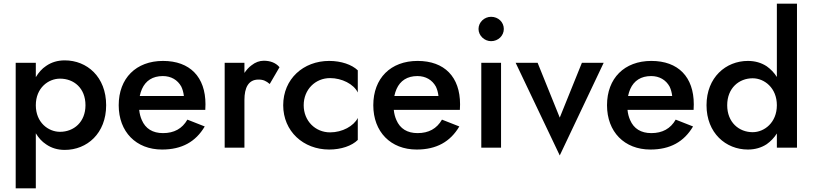

<svg xmlns="http://www.w3.org/2000/svg" viewBox="-20 -800 4402 1040"><path d="M174 220V-78C189 -53 207 -33 230 -18C259 2 292 12 331 12C451 12 555 -77 555 -230C555 -384 451 -473 331 -473C292 -473 259 -463 230 -443C207 -428 189 -407 174 -382V-460H65V220ZM443 -230C443 -139 380 -86 305 -86C242 -86 174 -136 174 -230C174 -324 242 -374 305 -374C380 -374 443 -323 443 -230Z M858 10C965 10 1040 -32 1089 -115L995 -152C967 -103 923 -79 863 -79C807 -79 768 -103 748 -150C741 -166 736 -184 734 -205H1092C1092 -210 1093 -224 1093 -235C1093 -383 1009 -470 863 -470C717 -470 623 -376 623 -230C623 -86 717 10 858 10ZM737 -280C740 -294 744 -307 749 -318C769 -363 807 -388 862 -388C907 -388 942 -367 962 -331C969 -316 974 -299 976 -280Z M1304 -460H1197V0H1304V-259C1304 -324 1325 -369 1380 -369C1407 -369 1422 -361 1441 -345L1494 -436C1473 -461 1442 -471 1409 -471C1386 -471 1363 -463 1342 -446C1327 -435 1315 -421 1304 -405Z M1625 -230C1625 -315 1688 -377 1768 -377C1831 -377 1896 -345 1918 -299V-419C1886 -450 1828 -470 1763 -470C1623 -470 1514 -372 1514 -230C1514 -89 1623 10 1763 10C1828 10 1886 -10 1918 -42V-161C1896 -117 1834 -83 1768 -83C1688 -83 1625 -145 1625 -230Z M2237 10C2344 10 2419 -32 2468 -115L2374 -152C2346 -103 2302 -79 2242 -79C2186 -79 2147 -103 2127 -150C2120 -166 2115 -184 2113 -205H2471C2471 -210 2472 -224 2472 -235C2472 -383 2388 -470 2242 -470C2096 -470 2002 -376 2002 -230C2002 -86 2096 10 2237 10ZM2116 -280C2119 -294 2123 -307 2128 -318C2148 -363 2186 -388 2241 -388C2286 -388 2321 -367 2341 -331C2348 -316 2353 -299 2355 -280Z M2572 -643C2572 -607 2604 -577 2640 -577C2679 -577 2709 -607 2709 -643C2709 -680 2679 -709 2640 -709C2604 -709 2572 -680 2572 -643ZM2587 -460V0H2694V-460Z M2773 -460 3012 42 3250 -460H3132L3012 -163L2892 -460Z M3503 10C3610 10 3685 -32 3734 -115L3640 -152C3612 -103 3568 -79 3508 -79C3452 -79 3413 -103 3393 -150C3386 -166 3381 -184 3379 -205H3737C3737 -210 3738 -224 3738 -235C3738 -383 3654 -470 3508 -470C3362 -470 3268 -376 3268 -230C3268 -86 3362 10 3503 10ZM3382 -280C3385 -294 3389 -307 3394 -318C3414 -363 3452 -388 3507 -388C3552 -388 3587 -367 3607 -331C3614 -316 3619 -299 3621 -280Z M4188 -780V-383C4173 -407 4154 -426 4133 -441C4104 -460 4070 -470 4031 -470C3912 -470 3807 -381 3807 -230C3807 -79 3912 10 4031 10C4070 10 4104 0 4133 -19C4154 -34 4173 -53 4188 -77V0H4297V-780ZM3919 -230C3919 -323 3983 -376 4057 -376C4120 -376 4188 -324 4188 -230C4188 -136 4120 -84 4057 -84C3983 -84 3919 -137 3919 -230Z"/></svg>

Font: Jost Medium
Style: Regular
Weight: 500
Version: Version 3.710